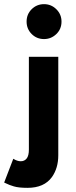

<svg xmlns="http://www.w3.org/2000/svg" viewBox="-87 -684 364 924"><path d="M125 -496Q89.5 -496 65.2 -520.5Q41 -545 41 -580Q41 -615.5 65.5 -639.8Q90 -664 125 -664Q159.5 -664 184.2 -639.5Q209 -615 209 -580Q209 -544 184 -520Q159 -496 125 -496ZM45.5 220Q3 220 -20.2 213Q-43.5 206 -57 199L-67 194.5L-23 80Q-4.5 92 13 92Q31 92 41.5 78.5Q52 65 52 36V-410.5H193.5V63Q193.5 125 163 168Q125.5 220 45.5 220Z"/></svg>

Font: Lucymar Sans
Style: Bold
Weight: 700
Foundry: The League of Moveable Type (original font) / Main changes by Cristiano Sobral with portions from Mirco Monsees
Version: Version 2.001;August 30, 2020;FontCreator 13.0.0.2681 64-bit